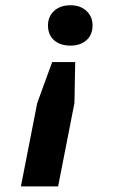

<svg xmlns="http://www.w3.org/2000/svg" viewBox="-20 -499 429 713"><path d="M195.8 193.3H57.6L118.2 -116.2L173.8 -268.6H259.3L256.4 -116.2ZM323.7 -404.8Q323.7 -369.6 301 -349.6Q278.3 -329.6 241.7 -329.6Q203.6 -329.6 180.9 -349.6Q158.2 -369.6 158.2 -404.8Q158.2 -437.5 180.9 -458.5Q203.6 -479.5 241.7 -479.5Q278.3 -479.5 301 -458.5Q323.7 -437.5 323.7 -404.8Z"/></svg>

Font: PT Astra Sans
Style: Bold Italic
Weight: 700
Italic angle: -16°
Designer: A.Korolkova, I. Chaeva
Foundry: ParaType Ltd
Version: Version 1.002W